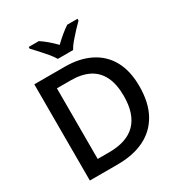

<svg xmlns="http://www.w3.org/2000/svg" viewBox="-213 -1087 1158 1234"><g transform="rotate(-30 365.5 -470.0)"><path d="M672 -366Q672 -245 627 -163.5Q582 -82 499 -41Q416 0 299 0H93V-714H319Q428 -714 507.5 -674Q587 -634 629.5 -557Q672 -480 672 -366ZM554 -362Q554 -450 525.5 -507Q497 -564 442.5 -591.5Q388 -619 309 -619H206V-95H291Q423 -95 488.5 -162Q554 -229 554 -362ZM306 -780Q292 -803 270 -829.5Q248 -856 224 -882Q200 -908 182 -927V-940H257Q283 -923 309.5 -900.5Q336 -878 361 -852Q388 -878 415 -900.5Q442 -923 468 -940H544V-927Q525 -908 500.5 -882Q476 -856 453.5 -829.5Q431 -803 419 -780Z"/></g></svg>

Font: Noto Sans Oriya Medium
Style: Regular
Weight: 500
Version: Version 2.003